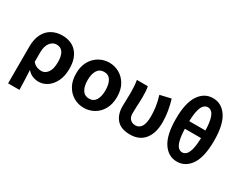

<svg xmlns="http://www.w3.org/2000/svg" viewBox="-115 -1389 2702 2168"><g transform="rotate(30 1236.0 -305.5)"><path d="M74 201V-273Q74 -376 108.5 -442.5Q143 -509 202.5 -541.5Q262 -574 336 -574Q457 -574 524.5 -498.5Q592 -423 592 -289Q592 -193 559 -125Q526 -57 473 -21.5Q420 14 360 14Q322 14 283 -1Q244 -16 212 -54Q215 14 218 75Q221 136 222 201ZM328 -107Q375 -107 408.5 -151.5Q442 -196 442 -287Q442 -367 415 -410Q388 -453 331 -453Q281 -453 247 -408Q213 -363 213 -283V-160Q242 -127 271 -117Q300 -107 328 -107Z M950 14Q879 14 818 -20.5Q757 -55 720 -121Q683 -187 683 -280Q683 -373 720 -438.5Q757 -504 818 -539Q879 -574 950 -574Q1021 -574 1082 -539Q1143 -504 1180 -438.5Q1217 -373 1217 -280Q1217 -187 1180 -121Q1143 -55 1082 -20.5Q1021 14 950 14ZM950 -106Q1009 -106 1037.5 -153Q1066 -200 1066 -280Q1066 -360 1037.5 -407Q1009 -454 950 -454Q892 -454 862.5 -407Q833 -360 833 -280Q833 -200 862.5 -153Q892 -106 950 -106Z M1553 14Q1435 14 1378.5 -50Q1322 -114 1322 -221Q1322 -264 1324 -307Q1326 -350 1326 -393Q1326 -426 1324 -470Q1322 -514 1314 -560H1456Q1463 -531 1465 -496.5Q1467 -462 1467 -423Q1467 -398 1465.5 -362Q1464 -326 1462 -286Q1460 -246 1460 -209Q1460 -156 1487.5 -131Q1515 -106 1553 -106Q1603 -106 1630.5 -148.5Q1658 -191 1658 -283Q1658 -340 1649.5 -402.5Q1641 -465 1618 -541L1760 -574Q1781 -504 1793 -432.5Q1805 -361 1805 -290Q1805 -147 1739.5 -66.5Q1674 14 1553 14Z M2164 14Q2052 14 1983.5 -88.5Q1915 -191 1915 -402Q1915 -608 1983.5 -710Q2052 -812 2164 -812Q2277 -812 2345 -710Q2413 -608 2413 -402Q2413 -191 2345 -88.5Q2277 14 2164 14ZM2164 -694Q2137 -694 2114 -673Q2091 -652 2076.5 -599.5Q2062 -547 2059 -452H2270Q2267 -547 2252.5 -599.5Q2238 -652 2215 -673Q2192 -694 2164 -694ZM2164 -106Q2192 -106 2215 -127.5Q2238 -149 2252.5 -203Q2267 -257 2270 -353H2059Q2062 -257 2076.5 -203Q2091 -149 2113.5 -127.5Q2136 -106 2164 -106Z"/></g></svg>

Font: Chiron Sans HK TT
Style: Bold
Weight: 700
Designer: Ryoko NISHIZUKA 西塚涼子 (kana, bopomofo & ideographs); Paul D. Hunt (Latin, Greek & Cyrillic); Sandoll Communications 산돌커뮤니
Foundry: Adobe
Version: Version 2.022;hotconv 1.0.109;makeotfexe 2.5.65596